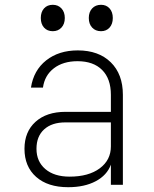

<svg xmlns="http://www.w3.org/2000/svg" viewBox="-20 -770 640 800"><path d="M492 -375V0H442V-84Q426 -40 379 -15Q332 10 264 10Q179 10 130.5 -33Q82 -76 82 -150Q82 -221 128 -262.5Q174 -304 253 -304H442V-375Q442 -442 405.5 -478.5Q369 -515 303 -515Q243 -515 204.5 -485.5Q166 -456 159 -405H109Q120 -477 172.5 -518.5Q225 -560 304 -560Q391 -560 441.5 -510.5Q492 -461 492 -375ZM442 -160V-260H252Q196 -260 164 -231Q132 -202 132 -150Q132 -97 169 -65.5Q206 -34 270 -34Q349 -34 395.5 -68.5Q442 -103 442 -160ZM150 -695Q150 -720 163.5 -735Q177 -750 200 -750Q222 -750 236 -735Q250 -720 250 -695Q250 -670 236 -655Q222 -640 200 -640Q177 -640 163.5 -655Q150 -670 150 -695ZM350 -695Q350 -720 364 -735Q378 -750 401 -750Q423 -750 436.5 -735Q450 -720 450 -695Q450 -670 436.5 -655Q423 -640 401 -640Q378 -640 364 -655Q350 -670 350 -695Z"/></svg>

Font: JetBrains Mono Extra Light
Style: Regular
Weight: 200
Monospace: yes
Designer: Philipp Nurullin, Konstantin Bulenkov
Foundry: JetBrains
Version: 2.002